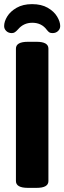

<svg xmlns="http://www.w3.org/2000/svg" viewBox="-25 -905 311 928"><path d="M52 -30V-670Q52 -703 110 -703H152Q209 -703 209 -670V-30Q209 3 152 3H110Q52 3 52 -30ZM266 -779Q266 -765 255.5 -755Q245 -745 229 -745Q219 -745 213.5 -748.5Q208 -752 201 -761Q176 -795 131 -795Q89 -795 62 -763Q53 -753 46.5 -749Q40 -745 32 -745Q16 -745 5.5 -755Q-5 -765 -5 -779Q-5 -801 10 -825.5Q25 -850 55.5 -867.5Q86 -885 130 -885Q175 -885 205.5 -867.5Q236 -850 251 -825Q266 -800 266 -779Z"/></svg>

Font: Asap Condensed
Style: Bold
Weight: 700
Designer: Pablo Cosgaya
Foundry: Omnibus-Type
Version: Version 1.010; ttfautohint (v1.8)